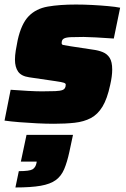

<svg xmlns="http://www.w3.org/2000/svg" viewBox="-20 -538 555 847"><path d="M218 8Q183 8 143 6Q103 4 65.5 1Q28 -2 0 -6L27 -142Q65 -139 103.5 -137Q142 -135 165 -135Q202 -135 224 -136Q246 -137 256 -141Q270 -146 270 -165Q270 -170 261.5 -173Q253 -176 225 -180L109 -197Q74 -202 60 -222Q46 -242 46 -275Q46 -293 49.5 -315Q53 -337 58 -361Q74 -433 106.5 -466.5Q139 -500 191 -509Q243 -518 315 -518Q351 -518 388 -516Q425 -514 457.5 -511Q490 -508 510 -504L482 -368Q440 -371 402.5 -373Q365 -375 349 -375Q312 -375 291.5 -374Q271 -373 262 -368Q252 -363 252 -348Q252 -341 259 -339.5Q266 -338 291 -334L390 -319Q414 -316 433.5 -308Q453 -300 464 -282.5Q475 -265 475 -231Q475 -202 466 -163Q453 -102 432 -67.5Q411 -33 380.5 -17Q350 -1 309.5 3.5Q269 8 218 8ZM48 289 63 217Q110 217 123.5 209Q137 201 141 181L142 175H72L97 57H302L286 132Q276 178 263 208.5Q250 239 226 256.5Q202 274 159.5 281.5Q117 289 48 289Z"/></svg>

Font: Saira Black
Style: Italic
Weight: 900
Italic angle: -12°
Designer: Hector Gatti with collaboration of the Omnibus-Type team
Foundry: Omnibus-Type
Version: Version 1.100; ttfautohint (v1.8.3)